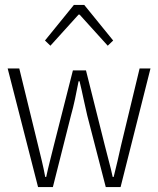

<svg xmlns="http://www.w3.org/2000/svg" viewBox="-20 -757 640 777"><path d="M134 0 11 -480H58L134 -169Q142 -136 149.5 -105Q157 -74 163 -41H167Q174 -74 182 -105Q190 -136 198 -169L275 -472H328L404 -169Q412 -136 420.5 -105Q429 -74 436 -41H440Q448 -74 455.5 -105Q463 -136 470 -169L545 -480H589L468 0H408L333 -290Q325 -323 318 -357Q311 -391 302 -428H298Q291 -391 283.5 -356Q276 -321 267 -289L194 0ZM184 -572 162 -593 279 -737H321L438 -593L416 -572L302 -698H298Z"/></svg>

Font: Source Code Pro ExtraLight Light
Style: Regular
Weight: 300
Monospace: yes
Version: Version 1.018;hotconv 1.0.116;makeotfexe 2.5.65601